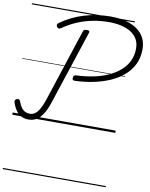

<svg xmlns="http://www.w3.org/2000/svg" viewBox="-145 -1101 1317 1687"><g transform="rotate(10 513.0 -257.5)"><path d="M490 -389Q476 -388 470.5 -394.5Q465 -401 467 -413Q468 -425 474.5 -431.5Q481 -438 494 -438Q571 -441 642 -455Q713 -469 772.5 -495.5Q832 -522 876.5 -560Q921 -598 945.5 -648.5Q970 -699 970 -761Q970 -810 949.5 -845Q929 -880 892.5 -903Q856 -926 806.5 -937.5Q757 -949 698 -949Q623 -949 553 -935.5Q483 -922 417.5 -894.5Q352 -867 290 -824Q278 -815 269.5 -817Q261 -819 253 -829Q247 -838 248.5 -847Q250 -856 261 -864Q308 -898 360 -923.5Q412 -949 468 -966Q524 -983 583 -991.5Q642 -1000 703 -1000Q777 -1000 837 -984.5Q897 -969 939.5 -939Q982 -909 1004.5 -865Q1027 -821 1027 -764Q1027 -692 999.5 -633.5Q972 -575 922 -530.5Q872 -486 805 -456Q738 -426 658 -409Q578 -392 490 -389ZM146 17Q110 17 81.5 2Q53 -13 33 -42Q13 -71 0 -111Q-3 -122 0.5 -130Q4 -138 15 -142Q28 -146 34.5 -143Q41 -140 46 -129Q59 -93 74.5 -72.5Q90 -52 109 -43.5Q128 -35 151 -35Q188 -35 216.5 -69.5Q245 -104 272 -184L483 -828Q486 -839 493.5 -843Q501 -847 516 -847Q530 -847 536 -842.5Q542 -838 539 -827L325 -177Q305 -113 279.5 -69.5Q254 -26 221.5 -4.5Q189 17 146 17ZM0 475H919V485H0ZM0 -20H919V0H0ZM0 -505H919V-500H0ZM0 -995H919V-985H0Z"/></g></svg>

Font: Playwrite CZ Guides
Style: Regular
Weight: 400
Designer: Veronika Burian, José Scaglione
Foundry: TypeTogether
Version: Version 1.003